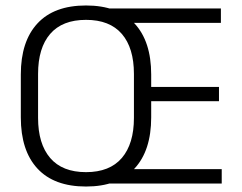

<svg xmlns="http://www.w3.org/2000/svg" viewBox="-20 -670 882 701"><path d="M294 11Q177.5 11 116.8 -54.5Q56 -120 56 -241.5V-398Q56 -519 116.8 -584.5Q177.5 -650 294 -650Q410 -650 471 -584.5Q532 -519 532 -398V-241.5Q532 -120 471 -54.5Q410 11 294 11ZM294 -41.5Q380.5 -41.5 424.8 -93.2Q469 -145 469 -239.5V-400Q469 -495 424.8 -546.2Q380.5 -597.5 294 -597.5Q207.5 -597.5 163.2 -546.2Q119 -495 119 -400V-239.5Q119 -145 163.2 -93.2Q207.5 -41.5 294 -41.5ZM370 0V-52.5H789.5V0ZM479.5 -300.5V-352.5H779.5V-300.5ZM369.5 -586.5V-639H786.5V-586.5Z"/></svg>

Font: Anek Tamil Medium Light
Style: Regular
Weight: 300
Version: Version 1.003